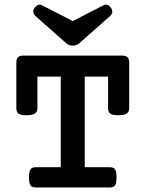

<svg xmlns="http://www.w3.org/2000/svg" viewBox="-20 -824 640 844"><path d="M436 -801.3Q440.9 -803.7 445.3 -803.7Q457.5 -803.7 467.3 -790Q473.6 -781.7 473.6 -772Q473.1 -762.7 465.3 -754.9L326.7 -632.3Q316.4 -623.5 299.8 -623.5Q283.2 -623.5 272.9 -632.3L134.3 -754.9Q127 -762.7 126 -772Q126 -781.2 132.3 -790.5Q141.6 -800.8 147.9 -802.7Q151.9 -803.7 153.8 -803.7Q157.7 -803.7 163.6 -801.3L299.8 -731.4ZM247.1 -487.3H144.5V-348.6Q144.5 -332 133.1 -324.7Q121.6 -317.4 95.7 -317.4Q71.3 -317.4 61.5 -324.5Q51.8 -331.5 51.8 -348.6V-547.4Q51.8 -564.9 58.8 -572.3Q65.9 -579.6 83 -579.6H516.6Q533.7 -579.6 540.8 -572.3Q547.9 -564.9 547.9 -547.4V-348.6Q547.9 -332 536.4 -324.7Q524.9 -317.4 499 -317.4Q474.6 -317.4 464.8 -324.5Q455.1 -331.5 455.1 -348.6V-487.3H352.5V-88.9H461.4Q470.2 -88.9 476.1 -86.9Q481.9 -85 485.4 -80.1Q492.2 -70.3 492.2 -44.4Q492.2 -19 485.8 -9.3Q482.4 -3.9 476.6 -2Q470.7 0 461.4 0H138.2Q128.9 0 123.3 -2Q117.7 -3.9 114.3 -9.3Q107.4 -19 107.4 -44.4Q107.4 -68.8 114.3 -79.6Q117.7 -85 123.5 -86.9Q129.4 -88.9 138.2 -88.9H247.1Z"/></svg>

Font: Courier Prime SemiBold
Style: Regular
Weight: 600
Designer: Alan Dague-Greene
Foundry: Quote-Unquote Apps
Version: Version 1.202